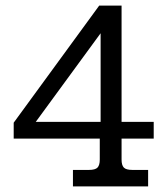

<svg xmlns="http://www.w3.org/2000/svg" viewBox="-20 -667 599 687"><path d="M241 -59H298Q321 -59 329 -67.5Q337 -76 337 -96V-171H29V-228L335 -647H415V-231H530V-171H415V-96Q415 -76 423 -67.5Q431 -59 454 -59H510V0H241ZM340 -231V-548L108 -231Z"/></svg>

Font: Pridi Light
Style: Regular
Weight: 300
Designer: Katatrad Team
Foundry: CadsonDemak
Version: Version 1.003